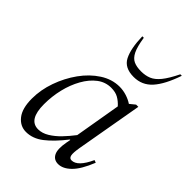

<svg xmlns="http://www.w3.org/2000/svg" viewBox="-208 -807 918 918"><g transform="rotate(45 250.5 -348.5)"><path d="M136 10Q96 10 69.5 -23.5Q43 -57 43 -123Q43 -182 64 -241.5Q85 -301 120.5 -350.5Q156 -400 202.5 -430Q249 -460 300 -460Q324 -460 347.5 -452.5Q371 -445 389 -433L416 -455H431L372 -119Q365 -79 368.5 -63.5Q372 -48 386 -48Q427 -48 463 -127L476 -122Q448 -52 416.5 -21Q385 10 353 10Q324 10 311.5 -14.5Q299 -39 309 -92L313 -113H310Q263 -53 222 -21.5Q181 10 136 10ZM103 -145Q103 -40 168 -40Q195 -40 222 -56.5Q249 -73 273.5 -98.5Q298 -124 320 -153L360 -387Q343 -406 323.5 -417Q304 -428 275 -428Q236 -428 204.5 -404Q173 -380 150 -339Q127 -298 115 -248Q103 -198 103 -145ZM314 -540Q252 -540 230 -583Q208 -626 206 -707H216Q224 -654 237 -628Q250 -602 270 -593Q290 -584 320 -584Q349 -584 372 -593.5Q395 -603 416.5 -629.5Q438 -656 463 -707H473Q444 -622 407 -581Q370 -540 314 -540Z"/></g></svg>

Font: Spectral Light
Style: Italic
Weight: 300
Italic angle: -10°
Designer: Jean-Baptiste Levee
Foundry: Production Type
Version: Version 2.001